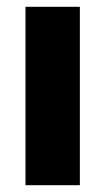

<svg xmlns="http://www.w3.org/2000/svg" viewBox="-20 -545 310 565"><path d="M215 0V-525H55V0Z"/></svg>

Font: Raleway
Style: ExtraBold
Weight: 800
Designer: Matt McInerney, Pablo Impallari, Rodrigo Fuenzalida
Foundry: Matt McInerney, Pablo Impallari, Rodrigo Fuenzalida
Version: Version 3.000